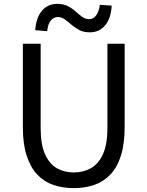

<svg xmlns="http://www.w3.org/2000/svg" viewBox="-20 -959 761 992"><path d="M361 13Q305 13 257 -3Q209 -19 173.5 -56Q138 -93 118 -154Q98 -215 98 -302V-733H190V-300Q190 -212 213 -161.5Q236 -111 274.5 -89.5Q313 -68 361 -68Q410 -68 449 -89.5Q488 -111 511.5 -161.5Q535 -212 535 -300V-733H624V-302Q624 -215 604.5 -154Q585 -93 549 -56Q513 -19 465 -3Q417 13 361 13ZM444 -792Q412 -792 389.5 -804Q367 -816 349 -831.5Q331 -847 314.5 -859Q298 -871 279 -871Q257 -871 242 -852.5Q227 -834 224 -798L162 -803Q166 -866 196 -902.5Q226 -939 276 -939Q307 -939 330 -927.5Q353 -916 370.5 -900Q388 -884 404.5 -872Q421 -860 441 -860Q462 -860 476.5 -879Q491 -898 496 -934L557 -930Q554 -866 524 -829Q494 -792 444 -792Z"/></svg>

Font: Noto Sans KR
Style: Regular
Weight: 400
Designer: Ryoko NISHIZUKA  (kana, bopomofo & ideographs); Paul D. Hunt (Latin, Greek & Cyrillic); Sandoll Communications , Soo-you
Foundry: Adobe
Version: Version 2.004-H2;hotconv 1.0.118;makeotfexe 2.5.65603